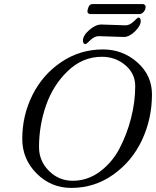

<svg xmlns="http://www.w3.org/2000/svg" viewBox="-20 -906 764 940"><path d="M432 -886H680Q685 -886 689 -882Q693 -878 693 -874Q693 -859 683.5 -848Q674 -837 662 -837H422Q417 -837 412.5 -840.5Q408 -844 408 -849Q408 -860 414 -873Q420 -886 432 -886ZM586 -725Q574 -725 525 -727Q476 -729 463 -729Q443 -729 422.5 -709.5Q402 -690 400 -690Q386 -690 386 -707Q386 -732 417 -759Q448 -786 476 -786Q488 -786 535.5 -784Q583 -782 595 -782Q615 -782 634.5 -801Q654 -820 657 -820Q669 -820 669 -803Q669 -780 641 -752.5Q613 -725 586 -725ZM484 -664Q581 -664 652.5 -600.5Q724 -537 724 -444Q724 -325 675.5 -221Q627 -117 535 -51.5Q443 14 329 14Q230 14 159.5 -56.5Q89 -127 89 -226Q89 -341 139 -441Q189 -541 280.5 -602.5Q372 -664 484 -664ZM479 -628Q384 -628 311.5 -558Q239 -488 205 -389Q171 -290 171 -186Q171 -118 219.5 -69.5Q268 -21 336 -21Q408 -21 468 -65Q528 -109 564.5 -178Q601 -247 621.5 -327Q642 -407 642 -484Q642 -546 593.5 -587Q545 -628 479 -628Z"/></svg>

Font: EB Garamond 12
Style: Italic
Weight: 400
Italic angle: -17°
Version: Version 0.016; ttfautohint (v1.8.4)